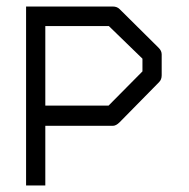

<svg xmlns="http://www.w3.org/2000/svg" viewBox="-20 -617 580 589"><path d="M119 -293H313L417 -398V-437L314 -537H119ZM119 -231V-48H60V-597H326Q339 -597 347 -589L467 -470Q476 -461 476 -450V-386Q476 -373 468 -365L347 -242Q336 -231 326 -231Z"/></svg>

Font: 3270 Nerd Font
Style: Regular
Weight: 400
Monospace: yes
Version: Version 3.0.1;Nerd Fonts 3.3.0